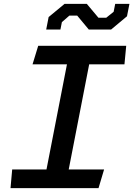

<svg xmlns="http://www.w3.org/2000/svg" viewBox="-20 -965 684 985"><path d="M34 0H485.5L514 -95.5H332.5L437.5 -635H618.5L627.5 -730H176L147 -635H323.5L218.5 -95.5H42.5ZM217 -813.5H290L297.5 -851.5L336 -885H376L435.5 -813.5H550L631.5 -881.5L644 -945H571L563 -904.5L525 -874H485L425.5 -945H311L229.5 -877.5Z"/></svg>

Font: Monaspace Krypton Medium
Style: Italic
Weight: 500
Italic angle: -11°
Designer: Riley Cran & the Lettermatic Team
Foundry: Lettermatic
Version: Version 1.101 (Monaspace Krypton)